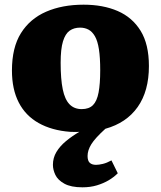

<svg xmlns="http://www.w3.org/2000/svg" viewBox="-20 -550 687 820"><path d="M332 250Q283 250 255 234.5Q227 219 216.5 197Q206 175 206 154Q206 124 221 99Q236 74 262 52.5Q288 31 319 13Q309 14 299 13.5Q289 13 279 13Q201 7 145 -24.5Q89 -56 60 -112.5Q31 -169 31 -249Q31 -347 69.5 -408.5Q108 -470 177 -500Q246 -530 337 -530Q420 -530 482.5 -503Q545 -476 580.5 -418.5Q616 -361 616 -268Q616 -161 568 -93Q520 -25 430 0Q386 40 370 66Q354 92 354 116Q354 137 363.5 145.5Q373 154 390 154Q402 154 419 150Q436 146 456 135L483 190Q466 207 444 220Q422 233 394 241.5Q366 250 332 250ZM329 -84Q360 -84 377 -101Q394 -118 401 -155Q408 -192 408 -250Q408 -304 402.5 -339.5Q397 -375 385.5 -395Q374 -415 358 -423.5Q342 -432 322 -432Q296 -432 277.5 -419Q259 -406 249 -373.5Q239 -341 239 -282Q239 -212 248 -168.5Q257 -125 277 -104.5Q297 -84 329 -84Z"/></svg>

Font: Literata 18pt ExtraBold
Style: Regular
Weight: 800
Designer: Latin by Veronika Burian and Jose Scaglione. Greek by Irene Vlachou. Cyrillic by Vera Evstafieva.
Foundry: TypeTogether
Version: Version 3.103;gftools[0.9.29]